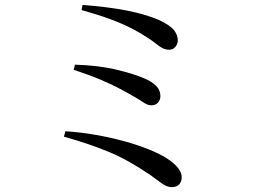

<svg xmlns="http://www.w3.org/2000/svg" viewBox="-20 -745 1040 784"><path d="M680 19Q662 19 641 4Q620 -11 593 -31Q550 -60 509.5 -83Q469 -106 427.5 -123.5Q386 -141 340 -156.5Q294 -172 241 -187L247 -209Q311 -205 372.5 -194Q434 -183 488.5 -168Q543 -153 587.5 -135Q632 -117 662 -98Q691 -79 706.5 -59.5Q722 -40 722 -21Q722 -5 712.5 7Q703 19 680 19ZM598 -315Q585 -315 571 -323.5Q557 -332 535 -346Q506 -363 471.5 -381.5Q437 -400 391 -419.5Q345 -439 281 -460L286 -481Q384 -478 457.5 -460Q531 -442 569 -425Q600 -412 617.5 -394.5Q635 -377 635 -352Q635 -338 625.5 -326.5Q616 -315 598 -315ZM671 -542Q659 -542 649 -546Q639 -550 628.5 -558Q618 -566 602 -578Q563 -605 522 -626.5Q481 -648 431 -666.5Q381 -685 313 -704L317 -725Q366 -721 411.5 -715.5Q457 -710 497.5 -702Q538 -694 571.5 -684Q605 -674 630 -663Q674 -642 690 -622.5Q706 -603 706 -579Q706 -570 701.5 -561.5Q697 -553 689.5 -547.5Q682 -542 671 -542Z"/></svg>

Font: Noto Serif SC ExtraLight Medium
Style: Regular
Weight: 500
Version: Version 2.002-H1;hotconv 1.1.0;makeotfexe 2.6.0